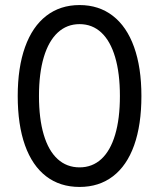

<svg xmlns="http://www.w3.org/2000/svg" viewBox="-20 -737 636 767"><path d="M50.8 -353.5Q50.8 -467.3 80.1 -549.1Q109.4 -630.9 165 -673.8Q220.7 -716.8 297.9 -716.8Q375 -716.8 430.7 -673.8Q486.3 -630.9 515.6 -549.1Q544.9 -467.3 544.9 -353.5Q544.9 -238.3 515.9 -156.7Q486.8 -75.2 431.2 -32.7Q375.5 9.8 297.9 9.8Q219.7 9.8 164.3 -32.7Q108.9 -75.2 79.8 -156.7Q50.8 -238.3 50.8 -353.5ZM459 -353.5Q459 -444.3 439.9 -508.8Q420.9 -573.2 384.8 -606.9Q348.6 -640.6 297.9 -640.6Q247.1 -640.6 210.7 -606.9Q174.3 -573.2 155 -508.8Q135.7 -444.3 135.7 -353.5Q135.7 -262.7 154.8 -198.7Q173.8 -134.8 210.2 -101.6Q246.6 -68.4 297.9 -68.4Q348.6 -68.4 384.8 -101.6Q420.9 -134.8 439.9 -198.7Q459 -262.7 459 -353.5Z"/></svg>

Font: Pretendard JP
Style: Regular
Weight: 400
Designer: Base glyphs from Inter by Rasmus Andersson; Hangeul glyphs from Noto Sans CJK(Source Han Sans) by Jang Soo-young and Kan
Foundry: Kil Hyung-jin
Version: Version 1.309